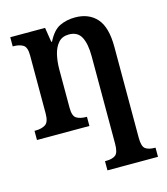

<svg xmlns="http://www.w3.org/2000/svg" viewBox="-116 -638 845 969"><g transform="rotate(-15 306.5 -154.0)"><path d="M325 240V192H331Q363 192 380 179.5Q397 167 397 120V-337Q397 -401 378.5 -437Q360 -473 314 -473Q279 -473 259 -450.5Q239 -428 230.5 -392Q222 -356 222 -314V-114Q222 -71 241 -59.5Q260 -48 291 -48H295V0H21V-48H27Q58 -48 78 -60.5Q98 -73 98 -118V-422Q98 -465 78.5 -476.5Q59 -488 29 -488H25V-536H207L219 -460H223Q250 -514 286 -531Q322 -548 366 -548Q438 -548 479 -502Q520 -456 520 -353V122Q520 168 537 180Q554 192 585 192H589V240Z"/></g></svg>

Font: Noto Serif SemiCondensed SemiBold
Style: Regular
Weight: 600
Width: 4
Designer: Monotype Design Team
Foundry: Monotype Imaging Inc.
Version: Version 2.013; ttfautohint (v1.8.4.7-5d5b)